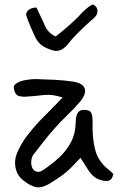

<svg xmlns="http://www.w3.org/2000/svg" viewBox="-20 -775 554 837"><path d="M474 -17Q470 3 460.5 9.5Q451 16 432 13Q406 8 391 -4Q376 -16 363 -36.5Q350 -57 331 -87Q310 -65 297 -51.5Q284 -38 272.5 -28Q261 -18 245 -6.5Q229 5 200 23Q162 47 135.5 40.5Q109 34 80 10Q55 -10 48 -42.5Q41 -75 54 -107Q71 -148 97 -182Q123 -216 152 -247Q177 -272 201.5 -297Q226 -322 253 -350Q227 -358 211.5 -360Q196 -362 182.5 -361.5Q169 -361 150 -358.5Q131 -356 98 -354Q79 -352 62.5 -356.5Q46 -361 41 -386Q36 -402 52 -412Q68 -422 93.5 -426.5Q119 -431 142 -430Q181 -429 221 -427Q261 -425 300 -419Q341 -412 349 -389.5Q357 -367 331 -334Q305 -303 274 -273.5Q243 -244 216 -213Q192 -186 169.5 -157Q147 -128 125 -100Q120 -93 118 -83.5Q116 -74 116 -66Q116 -41 131.5 -30.5Q147 -20 167 -33Q205 -58 237 -87.5Q269 -117 289 -154.5Q309 -192 310 -241Q310 -295 343 -296Q370 -297 377 -284Q384 -271 383.5 -245Q383 -219 385 -181Q388 -149 396 -118.5Q404 -88 426 -62Q435 -50 448 -40Q461 -30 474 -17ZM212 -555Q189 -561 168.5 -573Q148 -585 134 -612Q122 -638 114 -656.5Q106 -675 102 -686Q94 -708 94 -710Q94 -724 106.5 -733Q119 -742 139 -742L172 -672Q186 -632 223 -616Q291 -670 325 -706Q328 -710 339.5 -721.5Q351 -733 365 -744Q379 -755 387 -755Q405 -745 405 -727Q405 -711 392 -699Q306 -623 273 -579Q244 -546 212 -555Z"/></svg>

Font: Mynerve
Style: Regular
Weight: 400
Designer: Carolina Short
Foundry: Carolina Short
Version: Version 1.000; ttfautohint (v1.8.4.7-5d5b)